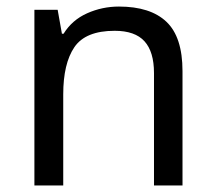

<svg xmlns="http://www.w3.org/2000/svg" viewBox="-20 -566 658 586"><path d="M343 -546Q439 -546 488 -499.5Q537 -453 537 -349V0H450V-343Q450 -408 421 -440Q392 -472 330 -472Q241 -472 207 -422Q173 -372 173 -278V0H85V-536H156L169 -463H174Q200 -505 246 -525.5Q292 -546 343 -546Z"/></svg>

Font: Noto Sans Bassa Vah
Style: Regular
Weight: 400
Designer: Monotype Design Team
Foundry: Monotype Imaging Inc.
Version: Version 2.002